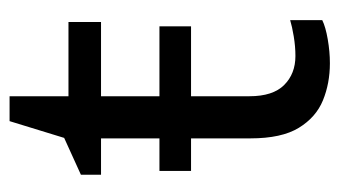

<svg xmlns="http://www.w3.org/2000/svg" viewBox="-174 -525 709 401"><g transform="rotate(-90 180.5 -324.5)"><path d="M24 -280V-346H326V-280ZM264 -62Q284 -62 305 -65.5Q326 -69 339 -73V-6Q325 1 299 5.5Q273 10 249 10Q207 10 171.5 -4.5Q136 -19 114 -55Q92 -91 92 -156V-468H16V-510L93 -545L128 -659H180V-536H335V-468H180V-158Q180 -109 203.5 -85.5Q227 -62 264 -62Z"/></g></svg>

Font: Noto Sans IKEA
Style: Regular
Weight: 400
Designer: Monotype Design Team
Foundry: Monotype Imaging Inc.
Version: Version 2.001